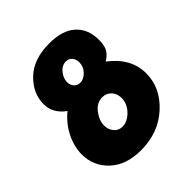

<svg xmlns="http://www.w3.org/2000/svg" viewBox="-197 -844 986 986"><g transform="rotate(-45 296.0 -351.0)"><path d="M32 -190Q32 -246 59.5 -302Q87 -358 138 -400Q76 -444 76 -512Q76 -590 139.5 -651Q203 -712 318 -712Q412 -712 461.5 -667.5Q511 -623 511 -543Q511 -502 497.5 -479.5Q484 -457 456 -441Q561 -362 561 -251Q561 -147 475.5 -68.5Q390 10 262 10Q155 10 93.5 -48Q32 -106 32 -190ZM218 -213Q218 -185 235.5 -164Q253 -143 281 -143Q317 -143 349.5 -176Q382 -209 382 -251Q382 -282 363 -303Q344 -324 314 -324Q274 -324 246 -287.5Q218 -251 218 -213ZM241 -506Q241 -486 253.5 -471Q266 -456 287 -456Q313 -456 335.5 -479.5Q358 -503 358 -534Q358 -556 345.5 -571Q333 -586 312 -586Q283 -586 262 -560Q241 -534 241 -506Z"/></g></svg>

Font: Gorditas
Style: Bold
Weight: 700
Designer: Gustavo Dipre (gbrenda1987@gmail.com)
Foundry: Gustavo Dipre (gbrenda1987@gmail.com)
Version: Version 001.001